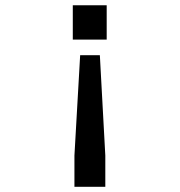

<svg xmlns="http://www.w3.org/2000/svg" viewBox="-20 -571 690 738"><path d="M259.8 -550.8H390.1V-418.9H259.8ZM363.8 -358.9 384.8 26.9V147H266.1V26.9L288.1 -358.9Z"/></svg>

Font: Azeret Mono
Style: Regular
Weight: 400
Designer: Martin Vácha
Foundry: Displaay
Version: Version 1.002